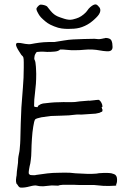

<svg xmlns="http://www.w3.org/2000/svg" viewBox="-20 -852 597 872"><path d="M193.4 -823.2 209 -803.7Q217.8 -793 225.6 -787.1Q233.4 -781.2 242.2 -777.3Q251 -773.4 272.5 -766.6Q293.9 -759.8 310.5 -763.7Q327.1 -767.6 337.9 -772.5Q348.6 -777.3 360.4 -787.1Q372.1 -796.9 377 -804.7Q381.8 -812.5 389.6 -819.3Q397.5 -826.2 403.3 -829.1Q409.2 -832 414.1 -832Q418.9 -832 423.8 -827.1Q428.7 -822.3 431.6 -818.4Q434.6 -814.5 435.5 -808.6Q436.5 -802.7 433.6 -794.9Q430.7 -787.1 423.8 -779.3Q417 -771.5 407.2 -762.7Q397.5 -753.9 387.7 -747.1Q377.9 -740.2 365.2 -734.4Q352.5 -728.5 340.8 -725.6Q329.1 -722.7 316.4 -721.7Q303.7 -720.7 289.1 -720.7Q274.4 -720.7 259.8 -722.7Q245.1 -724.6 225.6 -732.4Q206.1 -740.2 196.3 -747.1Q186.5 -753.9 175.8 -763.7Q165 -773.4 160.2 -780.3Q155.3 -787.1 149.4 -798.8Q143.6 -810.5 146.5 -815.4Q149.4 -820.3 154.3 -825.2Q160.2 -831.1 165 -831.1Q182.6 -830.1 193.4 -823.2ZM450.2 -7.8Q444.3 -7.8 408.2 -11.7Q405.3 -11.7 359.4 -11.7Q329.1 -11.7 316.4 -12.7Q315.4 -12.7 290 -12.7Q265.6 -12.7 265.6 -12.7Q249 -11.7 244.1 -8.8Q229.5 -8.8 214.8 -9.8Q212.9 -9.8 175.8 -5.9Q156.2 -5.9 147.5 -8.8Q138.7 -11.7 115.2 -5.4Q91.8 1 74.2 0Q66.4 0 59.6 -12.7Q56.6 -16.6 54.7 -18.6Q53.7 -19.5 53.7 -23.4Q52.7 -25.4 52.7 -28.3V-38.1L53.7 -43.9V-46.9Q54.7 -50.8 55.2 -53.7Q55.7 -56.6 55.7 -59.6Q55.7 -69.3 59.6 -95.7Q62.5 -112.3 62.5 -130.9Q63.5 -141.6 65.9 -152.3Q68.4 -163.1 69.3 -172.9Q72.3 -205.1 72.3 -215.8Q73.2 -253.9 74.2 -291Q75.2 -328.1 77.1 -363.3Q80.1 -409.2 84 -453.6Q87.9 -498 87.9 -544.9Q87.9 -558.6 87.9 -569.3Q87.9 -585.9 85.9 -591.8Q85 -595.7 77.1 -602.5Q75.2 -604.5 66.4 -619.1Q60.5 -627.9 56.6 -636.2Q52.7 -644.5 52.7 -648.4Q52.7 -658.2 62.5 -657.2Q73.2 -657.2 83.5 -654.8Q93.8 -652.3 107.4 -651.4Q115.2 -650.4 123 -652.3Q130.9 -654.3 139.6 -655.3Q148.4 -657.2 159.2 -658.2Q169.9 -659.2 178.7 -660.2Q189.5 -661.1 200.2 -661.1Q222.7 -661.1 226.6 -661.1Q233.4 -662.1 269.5 -668Q292 -671.9 312.5 -672.9Q337.9 -673.8 360.8 -674.8Q383.8 -675.8 409.2 -675.8Q417 -674.8 425.3 -674.3Q433.6 -673.8 441.4 -675.8H443.4L445.3 -676.8H447.3Q448.2 -677.7 449.2 -677.7Q450.2 -676.8 451.2 -677.7Q452.1 -677.7 453.6 -678.2Q455.1 -678.7 457 -678.7Q458 -679.7 460.9 -679.7Q481.4 -678.7 486.3 -667.5Q491.2 -656.2 491.2 -638.7Q491.2 -617.2 464.8 -619.1Q448.2 -620.1 433.1 -623Q418 -626 399.4 -627Q380.9 -627.9 362.3 -626Q343.8 -624 322.3 -624Q313.5 -624 304.7 -624Q299.8 -624 291 -625Q282.2 -626 266.6 -627H263.7H255.9H252.9Q245.1 -619.1 228 -617.7Q210.9 -616.2 194.3 -616.2Q186.5 -617.2 178.2 -617.2Q169.9 -617.2 163.1 -617.2Q153.3 -616.2 150.4 -616.2Q147.5 -617.2 144.5 -613.3Q138.7 -604.5 137.7 -600.6Q135.7 -591.8 135.7 -584V-583L136.7 -582Q136.7 -581.1 137.7 -579.1Q139.6 -576.2 141.1 -567.4Q142.6 -558.6 143.1 -548.8Q143.6 -539.1 144 -529.8Q144.5 -520.5 144.5 -516.6Q144.5 -492.2 143.1 -471.2Q141.6 -450.2 138.7 -427.7Q136.7 -413.1 135.7 -399.4Q134.8 -385.7 134.8 -372.1Q135.7 -367.2 137.2 -366.7Q138.7 -366.2 141.6 -366.2L150.4 -365.2L153.3 -371.1Q154.3 -373 160.2 -376Q163.1 -377 167 -379.9H169.9L173.8 -381.8Q190.4 -383.8 209.5 -385.7Q228.5 -387.7 248 -387.7Q267.6 -388.7 285.6 -388.2Q303.7 -387.7 320.3 -388.7Q324.2 -389.6 342.3 -391.6Q360.4 -393.6 377.9 -394.5Q380.9 -395.5 386.7 -394.5L405.3 -396.5Q406.2 -396.5 407.2 -396.5L412.1 -397.5Q413.1 -397.5 414.1 -397.5Q418.9 -398.4 423.3 -398.4Q427.7 -398.4 428.7 -398.4H429.7Q436.5 -393.6 440.9 -384.8Q445.3 -376 445.3 -368.2V-367.2L441.4 -365.2L443.4 -360.4V-356.4H445.3V-348.6Q445.3 -345.7 441.4 -343.8Q440.4 -343.8 438.5 -343.3Q436.5 -342.8 434.6 -340.8Q433.6 -339.8 423.8 -337.9Q418.9 -336.9 414.1 -335.9Q413.1 -335.9 385.7 -334Q374 -333 371.1 -333Q363.3 -333 356 -332Q348.6 -331.1 338.9 -332Q327.1 -332 316.4 -330.6Q305.7 -329.1 293 -328.1Q279.3 -327.1 257.8 -326.7Q236.3 -326.2 210.9 -325.2Q202.1 -324.2 168 -319.3Q144.5 -314.5 139.6 -309.6Q134.8 -302.7 130.9 -276.4Q127 -252.9 125 -221.7Q123 -192.4 122.6 -166.5Q122.1 -140.6 120.1 -127.9Q119.1 -117.2 117.7 -110.4Q116.2 -103.5 114.3 -95.7Q113.3 -88.9 111.8 -81.5Q110.4 -74.2 110.4 -66.4Q110.4 -61.5 114.3 -59.6Q116.2 -56.6 124 -56.6Q128.9 -56.6 133.8 -56.2Q138.7 -55.7 144.5 -57.6Q145.5 -57.6 195.3 -64.5Q219.7 -67.4 248 -67.4Q273.4 -68.4 297.9 -67.4Q304.7 -66.4 323.2 -64.9Q341.8 -63.5 374 -62.5Q394.5 -61.5 418 -63.5L429.7 -65.4Q453.1 -67.4 473.6 -66.4Q485.4 -66.4 498.5 -61Q511.7 -55.7 511.7 -36.1Q511.7 -25.4 509.8 -19.5Q508.8 -16.6 507.8 -15.6Q507.8 -13.7 507.8 -10.7Q507.8 -7.8 505.9 -9.8V-8.8Q477.5 -6.8 450.2 -7.8Z"/></svg>

Font: ToneOZ-Zhuyin-Tsuipita-TC
Style: Regular
Weight: 400
Designer: ÂÆ£ÂøóÂáåJeffrey Xuan(jeffreyx@gmail.com, ToneOZ.com) ÈòøÂù§(cjkFonts)
Foundry: ToneOZ
Version: Version 0.240710